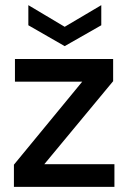

<svg xmlns="http://www.w3.org/2000/svg" viewBox="-20 -725 506 745"><path d="M34 0V-86L299 -408H38V-496H419V-410L152 -88H424V0ZM231 -546 90 -627V-705L231 -621L373 -705V-627Z"/></svg>

Font: Ultramarine Medium
Style: Regular
Weight: 500
Designer: Colophon Foundry, Jonny Pinhorn
Foundry: Colophon Foundry
Version: Version 1.200; ttfautohint (v1.8.3)